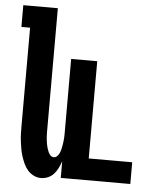

<svg xmlns="http://www.w3.org/2000/svg" viewBox="-53 -781 706 836"><g transform="rotate(5 300.0 -363.5)"><path d="M157 8Q140 8 125 0.5Q110 -7 99 -19.5Q88 -32 81 -47.5Q74 -63 69 -78.5Q64 -94 61 -110.5Q58 -127 56 -143.5Q54 -160 53.5 -176.5Q53 -193 53 -210V-640H15V-735H166V-210Q166 -201 166 -192.5Q166 -184 166.5 -175.5Q167 -167 168 -158.5Q169 -150 170.5 -141.5Q172 -133 174.5 -124.5Q177 -116 180.5 -108Q184 -100 190 -93.5Q196 -87 205 -87Q213 -87 219.5 -93.5Q226 -100 229.5 -108Q233 -116 235 -124.5Q237 -133 238.5 -141.5Q240 -150 241 -158.5Q242 -167 242.5 -175.5Q243 -184 243 -192.5Q243 -201 243 -210V-520H357V-95H547V0H243V-73Q238 -58 231 -43.5Q224 -29 213.5 -17Q203 -5 188 1.5Q173 8 157 8Z"/></g></svg>

Font: Iosevka HT Extrabold Extended
Style: Regular
Weight: 800
Width: 7
Monospace: yes
Designer: Belleve Invis
Foundry: Belleve Invis
Version: Version 32.3.0; ttfautohint (v1.8.4)